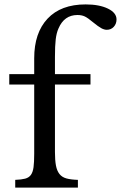

<svg xmlns="http://www.w3.org/2000/svg" viewBox="-20 -850 548 870"><path d="M22 -514H135V-586Q135 -701 195.5 -765.5Q256 -830 368 -830Q430 -830 469 -811Q508 -792 508 -762Q508 -742 495.5 -728.5Q483 -715 464 -715Q452 -715 438.5 -722.5Q425 -730 403 -748Q378 -769 364 -775.5Q350 -782 331 -782Q271 -782 245 -721Q236 -701 232.5 -672Q229 -643 229 -592V-514H390V-467H229V-161Q229 -124 233.5 -100Q238 -76 249.5 -61.5Q261 -47 281 -41.5Q301 -36 333 -35V0H49V-35Q77 -36 94 -40.5Q111 -45 120 -57.5Q129 -70 132 -92.5Q135 -115 135 -153V-467H22Z"/></svg>

Font: Libre Baskerville
Style: Regular
Weight: 400
Designer: Pablo Impallari, Rodrigo Fuenzalida
Foundry: Pablo Impallari, Rodrigo Fuenzalida
Version: Version 1.000; ttfautohint (v0.93) -l 8 -r 50 -G 200 -x 14 -